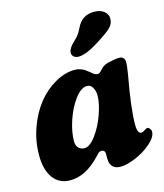

<svg xmlns="http://www.w3.org/2000/svg" viewBox="-111 -817 776 909"><g transform="rotate(-15 277.0 -362.0)"><path d="M408.7 -585.4Q347.2 -546.4 310.1 -546.4Q295.4 -546.4 286.4 -554.9Q277.3 -563.5 278.8 -576.2Q279.3 -585.4 285.9 -595.7Q292.5 -606 298.1 -611.6Q303.7 -617.2 319.8 -633.3Q333.5 -646.5 345.5 -670.2Q357.4 -693.8 363.3 -700.7Q389.6 -732.9 435.5 -732.9Q466.3 -732.9 485.1 -717Q503.9 -701.2 501.5 -676.8Q500 -655.8 482.9 -638.2Q463.9 -620.1 408.7 -585.4ZM554.2 -113.8Q554.2 -87.9 520.5 -58.3Q486.8 -28.8 442.9 -10.3Q398.9 8.3 368.2 8.3Q340.8 8.3 328.6 -6.3Q316.4 -21 316.4 -41Q316.4 -70.3 315.9 -73.2Q313.5 -87.9 298.8 -87.9Q293.9 -87.9 289.3 -85.7Q284.7 -83.5 282 -80.8Q279.3 -78.1 273.9 -72Q268.6 -65.9 264.6 -62.5Q195.8 8.8 121.6 8.8Q67.9 8.8 38.1 -31.5Q8.3 -71.8 8.3 -143.6Q8.3 -212.4 31.5 -277.1Q54.7 -341.8 92 -388.4Q129.4 -435.1 178.5 -463.1Q227.5 -491.2 277.3 -491.2Q290.5 -491.2 304 -486.1Q317.4 -481 324 -476.6Q330.6 -472.2 342.8 -462.2Q355 -452.1 356 -451.2Q365.7 -443.8 377 -443.8Q386.2 -443.8 397.5 -457.5Q412.6 -475.6 435.1 -482.4Q475.1 -491.7 494.6 -491.7Q506.3 -491.7 513.7 -484.1Q521 -476.6 521 -463.4Q521 -446.8 513.7 -401.9Q484.9 -246.6 484.9 -164.6Q484.9 -129.4 498.5 -123.5Q502 -121.1 507.1 -122.3Q512.2 -123.5 515.1 -125.2Q518.1 -127 523.4 -130.4Q528.8 -133.8 533.2 -135.7Q538.1 -137.7 543.5 -133.8Q548.3 -129.9 551.3 -124.5Q554.2 -120.1 554.2 -113.8ZM312.5 -402.3Q282.2 -402.3 251.7 -360.8Q221.2 -319.3 203.1 -264.2Q185.1 -209 185.1 -165.5Q185.1 -142.6 197 -131.6Q209 -120.6 225.6 -120.6Q251.5 -120.6 281.2 -160.6Q311 -200.7 330.1 -254.4Q349.1 -308.1 349.1 -347.7Q349.1 -368.2 339.1 -385.3Q329.1 -402.3 312.5 -402.3Z"/></g></svg>

Font: Cooper* ExtraBold
Style: Italic
Weight: 800
Italic angle: -7°
Designer: Owen Earl
Foundry: indestructible type*
Version: Version 0.001